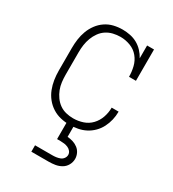

<svg xmlns="http://www.w3.org/2000/svg" viewBox="-183 -640 867 961"><g transform="rotate(30 250.0 -159.0)"><path d="M247 8Q221 8 195.5 2Q170 -4 148 -18Q126 -32 109.5 -52.5Q93 -73 83.5 -97.5Q74 -122 70 -148Q66 -174 66 -200V-330Q66 -356 69.5 -381.5Q73 -407 82 -431Q91 -455 106.5 -476Q122 -497 143.5 -511.5Q165 -526 190 -532Q215 -538 241 -538Q263 -538 285 -533.5Q307 -529 326 -518.5Q345 -508 360.5 -491.5Q376 -475 386 -456V-530H426V-349H386Q386 -378 379 -406.5Q372 -435 353.5 -457.5Q335 -480 307 -490.5Q279 -501 250 -501Q229 -501 208 -496Q187 -491 169.5 -479.5Q152 -468 139.5 -450.5Q127 -433 119.5 -413Q112 -393 109 -372Q106 -351 106 -330V-200Q106 -179 108.5 -158Q111 -137 118.5 -117.5Q126 -98 138.5 -80.5Q151 -63 168 -51Q185 -39 205.5 -34Q226 -29 247 -29Q276 -29 303 -38Q330 -47 349.5 -67.5Q369 -88 378.5 -115.5Q388 -143 388 -171Q388 -171 388 -171.5Q388 -172 388 -172H428Q428 -172 428 -171.5Q428 -171 428 -171Q428 -147 422.5 -123.5Q417 -100 406 -78.5Q395 -57 378 -40Q361 -23 340 -12Q319 -1 295 3.5Q271 8 247 8ZM150 220V183H250Q261 183 272 181.5Q283 180 293.5 176Q304 172 311 162.5Q318 153 318 142Q318 131 311 122Q304 113 293.5 108.5Q283 104 272 102.5Q261 101 250 101H230V0H270V65Q286 66 302 71Q318 76 331 86Q344 96 351 111Q358 126 358 142Q358 161 348.5 178Q339 195 322.5 204.5Q306 214 287.5 217Q269 220 250 220Z"/></g></svg>

Font: Iosevka Slab Extralight
Style: Regular
Weight: 200
Monospace: yes
Designer: Belleve Invis
Foundry: Belleve Invis
Version: Version 11.1.1; ttfautohint (v1.8.3)